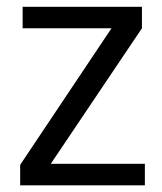

<svg xmlns="http://www.w3.org/2000/svg" viewBox="-20 -556 485 576"><path d="M40.5 0V-61.5L314.5 -471.2H47.9V-535.6H405.8V-471.2L132.3 -64.5H414.6V0Z"/></svg>

Font: Oxygen
Style: Normal
Weight: 400
Designer: Vernon Adams
Foundry: Vernon Adams
Version: Version Release 0.2.2 webfont; ttfautohint (v0.8.52-bc40) -l